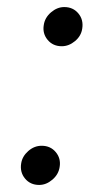

<svg xmlns="http://www.w3.org/2000/svg" viewBox="-20 -522 293 544"><path d="M155 -391Q130 -391 115 -409Q100 -427 104 -451Q107 -472 124.5 -487Q142 -502 162 -502Q187 -502 202 -484Q217 -466 213 -441Q210 -420 192.5 -405.5Q175 -391 155 -391ZM91 2Q66 2 51 -16Q36 -34 40 -59Q43 -79 60 -94Q77 -109 98 -109Q123 -109 138 -91Q153 -73 149 -49Q146 -28 128.5 -13Q111 2 91 2Z"/></svg>

Font: Figtree
Style: Italic
Weight: 400
Italic angle: -9.5°
Foundry: Erik Kennedy
Version: Version 2.001; ttfautohint (v1.8.4.7-5d5b);gftools[0.9.27]